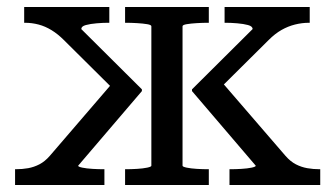

<svg xmlns="http://www.w3.org/2000/svg" viewBox="-20 -528 957 548"><path d="M894 0H635V-45H638Q652 -45 669 -46Q686 -47 698 -49.5Q710 -52 710 -55L528 -268V-273L701 -445Q701 -453 688 -456.5Q675 -460 657 -461.5Q639 -463 625 -463H621V-508H864V-463H862Q842 -463 822 -458Q802 -453 783.5 -442.5Q765 -432 747 -414L619 -287L795 -83Q809 -67 824.5 -59Q840 -51 857 -48Q874 -45 892 -45H894ZM23 0V-45H25Q44 -45 60.5 -48Q77 -51 92.5 -59Q108 -67 122 -83L294 -283L162 -414Q145 -431 127 -442Q109 -453 90 -458Q71 -463 51 -463H49V-508H292V-463H288Q274 -463 256 -461.5Q238 -460 225 -456.5Q212 -453 212 -445L385 -273V-268L203 -55Q203 -52 215 -49.5Q227 -47 244 -46Q261 -45 275 -45H278V0ZM337 -463V-508H576V-463H573Q559 -463 542 -462Q525 -461 513 -459Q501 -457 501 -453V-55Q501 -52 513 -49.5Q525 -47 542 -46Q559 -45 573 -45H576V0H337V-45H340Q354 -45 371 -46Q388 -47 400 -49.5Q412 -52 412 -55V-453Q412 -457 400 -459Q388 -461 371 -462Q354 -463 340 -463Z"/></svg>

Font: Roboto Serif 20pt
Style: Regular
Weight: 400
Designer: Greg Gazdowicz
Foundry: Commercial Type
Version: Version 1.008